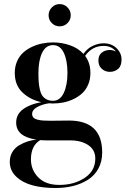

<svg xmlns="http://www.w3.org/2000/svg" viewBox="-20 -682 652 962"><path d="M239.8 -566.2Q223.5 -582.5 223.5 -605.5Q223.5 -628.5 239.8 -645Q256 -661.5 279 -661.5Q302 -661.5 318.2 -645Q334.5 -628.5 334.5 -605.5Q334.5 -582.5 318.2 -566.2Q302 -550 279 -550Q256 -550 239.8 -566.2ZM61 -68Q61 -109.5 96 -135Q131 -160.5 187 -170Q129.5 -183 91.8 -219.5Q54 -256 54 -316.5Q54 -348.5 65.5 -374.8Q77 -401 96 -418.2Q115 -435.5 140.2 -447.2Q165.5 -459 192 -464.2Q218.5 -469.5 245.5 -469.5Q289.5 -469.5 330.5 -455.2Q371.5 -441 398 -412Q417.5 -439.5 444.8 -452.2Q472 -465 498.5 -465Q539 -465 564 -440.5Q589 -416 589 -383.5Q589 -351.5 571.8 -336.8Q554.5 -322 530 -322Q507 -322 490 -337.2Q473 -352.5 473 -379Q473 -405 489.8 -418.2Q506.5 -431.5 530 -431.5Q546 -431.5 561 -424Q539 -452 499.5 -452Q441.5 -452 406.5 -402Q433 -366.5 433 -316.5Q433 -284.5 421.8 -258.2Q410.5 -232 392 -214.8Q373.5 -197.5 349 -185.8Q324.5 -174 298.5 -168.8Q272.5 -163.5 245.5 -163.5Q232 -163.5 225 -164.5Q191.5 -159.5 166.2 -145.5Q141 -131.5 141 -111Q141 -100 147.5 -93Q154 -86 167.8 -82.5Q181.5 -79 196.5 -78Q211.5 -77 234.5 -77Q253 -77 282.5 -77.5Q312 -78 325.5 -78Q492 -78 492 82Q492 127.5 473 162.5Q454 197.5 420.8 218.5Q387.5 239.5 346.5 249.8Q305.5 260 257.5 260Q194.5 260 144.5 247Q94.5 234 61.8 203.5Q29 173 29 128.5Q29 100.5 42.5 78.8Q56 57 77.8 44.8Q99.5 32.5 120.5 26Q141.5 19.5 162.5 17.5Q61 3 61 -68ZM172.5 -316.5Q172.5 -290.5 173.8 -272.8Q175 -255 179.2 -235.5Q183.5 -216 191 -204.2Q198.5 -192.5 212.2 -184.8Q226 -177 245.5 -177Q281 -177 299.5 -216.5Q318 -256 318 -316.5Q318 -378.5 299.8 -417.2Q281.5 -456 245.5 -456Q209.5 -456 191 -417.2Q172.5 -378.5 172.5 -316.5ZM135 116.5Q135 169.5 172 207Q209 244.5 277 244.5Q352 244.5 404.8 209Q457.5 173.5 457.5 112.5Q457.5 68.5 422 45Q386.5 21.5 334 21.5H220.5Q199.5 21.5 181.5 20Q135 48 135 116.5Z"/></svg>

Font: Bodoni* 16pt Medium
Style: Regular
Weight: 500
Version: Version 2.3